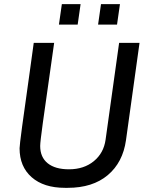

<svg xmlns="http://www.w3.org/2000/svg" viewBox="-20 -892 722 922"><path d="M240 -686 216 -516Q198 -391 185.5 -300.5Q173 -210 173 -191Q173 -137 209 -108Q245 -79 311 -79Q383 -79 430.5 -118Q478 -157 487 -221L552 -686H650L585 -219Q570 -112 497.5 -51Q425 10 305 10H292Q190 10 132 -41Q74 -92 74 -180Q74 -193 86 -283Q98 -373 123 -548L142 -686ZM353 -774H263L277 -872H367ZM542 -774H451L465 -872H556Z"/></svg>

Font: Chivo
Style: Italic
Weight: 400
Italic angle: -8.05°
Designer: Hector Gatti
Foundry: Omnibus-Type
Version: Version 1.007